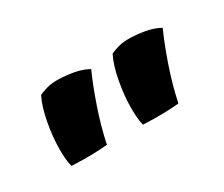

<svg xmlns="http://www.w3.org/2000/svg" viewBox="-41 -829 342 293"><g transform="rotate(-30 130.0 -682.5)"><path d="M79 -745Q93 -744 103.5 -741.5Q114 -739 123 -734Q113 -712 102.5 -681.5Q92 -651 86 -622Q77 -621 61 -620.5Q45 -620 23 -621Q21 -629 20.5 -636.5Q20 -644 20 -652Q20 -673 24.5 -697.5Q29 -722 37 -738Q48 -743 57 -744.5Q66 -746 79 -745ZM205 -745Q219 -744 229.5 -741.5Q240 -739 249 -734Q239 -712 228.5 -681.5Q218 -651 212 -622Q203 -621 187 -620.5Q171 -620 149 -621Q147 -629 146.5 -636.5Q146 -644 146 -652Q146 -673 150.5 -697.5Q155 -722 163 -738Q174 -743 183 -744.5Q192 -746 205 -745Z"/></g></svg>

Font: Atma
Style: Regular
Weight: 400
Designer: Gregori Vincens, Jeremie Hornus, Riccardo Olocco, Yoann Minet.
Foundry: black foundry
Version: Version 1.102;PS 1.100;hotconv 1.0.86;makeotf.lib2.5.63406